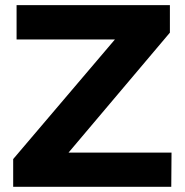

<svg xmlns="http://www.w3.org/2000/svg" viewBox="-20 -720 712 740"><path d="M43.9 -700.2H634.8V-594.2L244.1 -131.8H641.1L640.1 0H30.8V-106.9L422.9 -567.9H43.9Z"/></svg>

Font: Montserrat arm SemiBold
Style: Regular
Weight: 600
Designer: Julieta Ulanovsky
Foundry: Julieta Ulanovsky
Version: Version 6.000;PS 006.000;hotconv 1.0.88;makeotf.lib2.5.64775